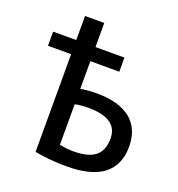

<svg xmlns="http://www.w3.org/2000/svg" viewBox="-130 -818 869 936"><g transform="rotate(20 304.0 -350.0)"><path d="M32.2 -511.7V-585H152.3V-710H252V-585H402.3V-511.7H252V-368.2Q287.1 -375 336.9 -375Q451.2 -375 511.7 -326.2Q572.3 -277.3 572.3 -183.6Q572.3 -89.8 509.8 -40Q447.3 9.8 317.4 9.8Q230.5 9.8 152.3 -4.9V-511.7ZM252 -78.1Q289.1 -70.3 324.2 -70.3Q401.4 -70.3 437.5 -99.6Q473.6 -128.9 473.6 -190.4Q473.6 -294.9 322.3 -294.9Q282.2 -294.9 252 -288.1Z"/></g></svg>

Font: GenEi M Gothic v2 Medium
Style: Regular
Weight: 500
Version: Version 2.0